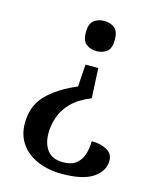

<svg xmlns="http://www.w3.org/2000/svg" viewBox="-111 -616 720 884"><g transform="rotate(15 249.5 -173.5)"><path d="M312 -180Q253 -156 220.5 -123Q188 -90 174.5 -51.5Q161 -13 161 27Q161 77 185 108Q209 139 261 139Q299 139 321.5 121.5Q344 104 353.5 74.5Q363 45 363 11Q407 11 436 27.5Q465 44 465 77Q465 126 417 159Q369 192 269 192Q204 192 153 170.5Q102 149 73 108Q44 67 44 10Q44 -72 94.5 -124.5Q145 -177 237 -216L244 -322H305ZM276 -539Q305 -539 325 -523.5Q345 -508 345 -467Q345 -426 325 -410.5Q305 -395 276 -395Q248 -395 227.5 -410.5Q207 -426 207 -467Q207 -508 227.5 -523.5Q248 -539 276 -539Z"/></g></svg>

Font: Noto Naskh Arabic Medium
Style: Regular
Weight: 500
Designer: Monotype Design Team, David Williams, Mohamad Dakak and Nizar Qandah
Foundry: Monotype Imaging Inc.
Version: Version 2.016